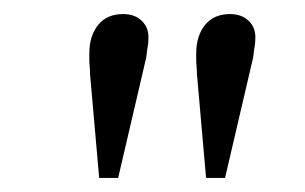

<svg xmlns="http://www.w3.org/2000/svg" viewBox="-20 -800 434 273"><path d="M148 -547H121L108 -695Q108 -701 107.5 -705.5Q107 -710 107 -715Q107 -720 107 -724Q107 -749 119.5 -764.5Q132 -780 155 -780Q172 -780 182 -770Q192 -760 191 -744Q191 -739 190 -733.5Q189 -728 188.5 -722.5Q188 -717 186 -710ZM300 -547H273L260 -695Q260 -701 259.5 -705.5Q259 -710 259 -715Q259 -720 259 -724Q259 -749 271.5 -764.5Q284 -780 307 -780Q324 -780 334 -770Q344 -760 343 -744Q343 -739 342 -733.5Q341 -728 340.5 -722.5Q340 -717 338 -710Z"/></svg>

Font: Literata Light
Style: Italic
Weight: 300
Italic angle: -2°
Designer: Latin by Veronika Burian and Jose Scaglione. Greek by Irene Vlachou. Cyrillic by Vera Evstafieva
Foundry: TypeTogether
Version: Version 3.103;gftools[0.9.29]